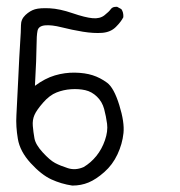

<svg xmlns="http://www.w3.org/2000/svg" viewBox="-20 -460 540 577"><path d="M197.3 97.7Q164.1 92.8 134.3 79.1Q104.5 65.4 72.3 30.3Q40 -4.9 33.7 -42.5Q27.3 -80.1 29.3 -113.3Q31.2 -146.5 34.7 -220.7Q38.1 -294.9 40.5 -330.6Q43 -366.2 43 -384.3Q43 -402.3 56.6 -415Q70.3 -427.7 85 -432.1Q99.6 -436.5 129.4 -435.1Q159.2 -433.6 197.8 -420.4Q236.3 -407.2 258.3 -405.3Q280.3 -403.3 293.9 -414.1Q307.6 -424.8 313 -432.6Q318.4 -440.4 332 -439.5L344.7 -432.6Q351.6 -422.9 350.6 -408.2Q343.8 -394.5 328.1 -378.9Q312.5 -363.3 287.1 -361.3Q261.7 -359.4 229 -364.7Q196.3 -370.1 165.5 -377.9Q134.8 -385.7 115.2 -383.8Q95.7 -381.8 92.8 -367.7Q89.8 -353.5 89.8 -321.8Q89.8 -290 85 -202.1Q115.2 -224.6 145 -233.4Q174.8 -242.2 205.1 -241.7Q235.4 -241.2 258.3 -233.9Q281.2 -226.6 301.8 -211.4Q322.3 -196.3 338.4 -144.5Q354.5 -92.8 351.1 -60.1Q347.7 -27.3 333 3.9Q318.4 35.2 293.5 57.1Q268.6 79.1 246.1 88.4Q223.6 97.7 197.3 97.7ZM231.4 42Q252.9 29.3 269.5 8.8Q286.1 -11.7 295.4 -38.6Q304.7 -65.4 301.8 -87.9Q298.8 -110.4 293 -132.3Q287.1 -154.3 271.5 -169.4Q255.9 -184.6 236.3 -189Q216.8 -193.4 193.8 -191.9Q170.9 -190.4 149.9 -182.1Q128.9 -173.8 109.4 -151.4Q89.8 -128.9 83.5 -114.3Q77.1 -99.6 78.6 -81.5Q80.1 -63.5 83.5 -44.4Q86.9 -25.4 108.4 -2Q129.9 21.5 145.5 29.8Q161.1 38.1 184.1 45.4Q207 52.7 231.4 42Z"/></svg>

Font: JasonHandwriting2
Style: Regular
Weight: 400
Version: Version 1.05.10